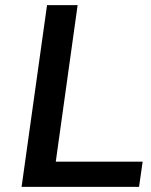

<svg xmlns="http://www.w3.org/2000/svg" viewBox="-20 -727 588 747"><path d="M521 0 535 -98H197L282 -707H163L64 0Z"/></svg>

Font: Brisa Sans Medium
Style: Italic
Weight: 600
Italic angle: -8°
Designer: Dalton Maag Ltd
Foundry: Dalton Maag Ltd
Version: Version 1.101;July 10, 2019;FontCreator 11.5.0.2425 64-bit